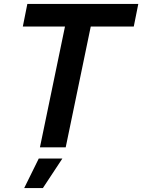

<svg xmlns="http://www.w3.org/2000/svg" viewBox="-20 -749 723 976"><path d="M183 0 313 -627H444L314 0ZM96 -614 119 -729H683L660 -614ZM103 207 177 57H297L198 207Z"/></svg>

Font: Mona Sans ExtraLight SemiBold
Style: Italic
Weight: 600
Italic angle: -11.6951°
Version: Version 2.000